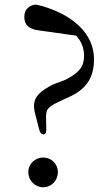

<svg xmlns="http://www.w3.org/2000/svg" viewBox="-20 -773 476 813"><path d="M139 -251 147 -221C150 -210 156 -204 164 -204C172 -204 176 -210 176 -224L175 -282C176 -312 184 -321 235 -345L276 -364C343 -395 378 -442 378 -521C378 -655 249 -725 141 -752C132 -754 124 -754 115 -750C96 -742 83 -728 83 -701C83 -671 98 -650 146 -644L303 -622C326 -595 335 -570 336 -539C336 -493 320 -468 257 -435L206 -416C149 -387 124 -363 124 -324C124 -311 127 -298 131 -282C133 -275 134 -270 136 -264ZM100 -44C100 -8 129 20 163 20C197 20 225 -8 225 -44C225 -80 197 -106 163 -106C129 -106 100 -80 100 -44Z"/></svg>

Font: 寒蝉锦书宋 Text
Style: Regular
Weight: 400
Designer: 寒蝉锦书宋{Warren} 思源宋体{Ryoko NISHIZUKA 西塚涼子 (kana & ideographs); Frank Grießhammer (Latin, Greek & Cyrillic); Wenlong ZHANG 
Foundry: Adobe & ChillType
Version: Version 2.000;Glyphs 3.1.1 (3135)